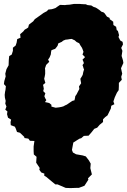

<svg xmlns="http://www.w3.org/2000/svg" viewBox="-43 -712 651 982"><path d="M360 249H345L317 250L293 249L251 231H240L224 218L194 193L183 186L184 176L168 170L158 156L160 147L142 120L144 90L130 78L129 61V37L133 9L110 8L102 -3L82 -6L81 -12L59 -33L44 -37L37 -56L33 -64L12 -72L11 -88L14 -100L-2 -110L-7 -128L-5 -142L-16 -151L-10 -167L-16 -182L-14 -196L-18 -213L-19 -227L-17 -243L-15 -252L-13 -271L-23 -282L-21 -297L-14 -321L-16 -335L-10 -358L1 -378L2 -405L4 -425L17 -433L23 -452V-468L37 -479L42 -494L45 -512L62 -519L60 -537L76 -551L83 -560L101 -571L105 -586L114 -593L127 -603L135 -614L152 -626L162 -633L180 -646L197 -655L204 -663L222 -665L241 -671L252 -679L264 -687L290 -686L295 -687L312 -688L336 -692H364L375 -691L396 -690L405 -686L424 -684L435 -677L447 -673L464 -662L476 -652L486 -649L492 -644L504 -627L518 -620V-614L536 -601L537 -584L551 -575L554 -558L560 -554L566 -532L563 -523L572 -505L584 -498L586 -485L577 -467L583 -452L579 -426L586 -403L588 -390L576 -363L582 -335L577 -319L580 -304L565 -288V-272L564 -251L555 -238L544 -214L537 -193L542 -179L526 -171L524 -157L507 -122L495 -113L484 -102V-88L467 -74L454 -59L439 -53L424 -34L410 -18L386 -17L372 -5L364 -3L351 5L332 17L325 55L330 68L346 77L380 83L396 88L412 109L421 125L419 148L427 180L407 200L409 207L389 238ZM242 -161 259 -163 270 -165 281 -168 290 -173 299 -177 312 -186 327 -196 338 -199 341 -213 342 -220 349 -230 354 -240 363 -257 361 -270 372 -286 370 -297 368 -309 375 -320 380 -329 383 -344 387 -357 384 -363 382 -371 379 -379 386 -389 383 -398 379 -407 392 -420 379 -433 384 -447 379 -461 376 -468 368 -480 362 -491 349 -497 339 -506 332 -509 324 -513 314 -512 302 -510 292 -509 280 -504 273 -498 255 -490 252 -479 248 -473 239 -462 230 -459 220 -455 218 -445 217 -434 211 -419 203 -407 209 -396 193 -380 187 -362 188 -353V-334L186 -322L183 -309L189 -288L177 -278L179 -270L181 -258L178 -246L189 -235L184 -220L188 -210L194 -200L187 -190L201 -187L209 -185L220 -176V-167L234 -163Z"/></svg>

Font: Winky Rough Black
Style: Italic
Weight: 900
Italic angle: -8.97852°
Designer: Simon Atzbach
Foundry: typofactur
Version: Version 1.206; ttfautohint (v1.8.4.7-5d5b)